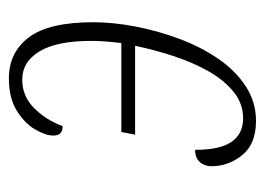

<svg xmlns="http://www.w3.org/2000/svg" viewBox="-102 -484 596 432"><g transform="rotate(-90 196.0 -268.0)"><path d="M140 10Q88 10 63 -21Q38 -52 38 -90Q38 -106 47.5 -116.5Q57 -127 75 -127Q74 -19 146 -19Q179 -19 205.5 -40.5Q232 -62 252 -97.5Q272 -133 286 -176Q300 -219 309 -262H109L115 -293H315Q317 -308 318.5 -326Q320 -344 320 -361Q320 -438 296.5 -477Q273 -516 233 -516Q196 -516 169.5 -490Q143 -464 128 -425Q107 -425 107 -446Q107 -463 120.5 -486.5Q134 -510 162.5 -528Q191 -546 236 -546Q294 -546 328 -501Q362 -456 362 -356Q362 -312 352.5 -262Q343 -212 325 -163.5Q307 -115 280.5 -76Q254 -37 218.5 -13.5Q183 10 140 10Z"/></g></svg>

Font: Noto Serif ExtraCondensed ExtraLight
Style: Italic
Weight: 200
Width: 2
Italic angle: -12°
Designer: Monotype Design Team
Foundry: Monotype Imaging Inc.
Version: Version 2.014; ttfautohint (v1.8.4.7-5d5b)